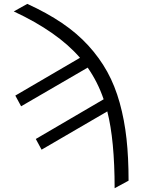

<svg xmlns="http://www.w3.org/2000/svg" viewBox="-20 -779 749 1012"><path d="M52.6 -718.8 123.9 -758.5Q226.9 -711.6 306.6 -657.7Q386.4 -603.7 445.7 -538.7Q505 -473.7 545.5 -400.4Q585.9 -327.1 611 -236.9Q636 -146.7 646.8 -47.6Q657.7 51.5 657.7 173.3L584.2 213.1Q584.2 -40.1 545.5 -191.8L199.2 9.9L168.7 -46.5L526.3 -255.7Q495 -347.3 442.1 -422.6L91.3 -218.8L60.7 -275.2L401.6 -474.4Q283.4 -611.2 52.6 -718.8Z"/></svg>

Font: Inter Light BETA
Style: Regular
Weight: 300
Designer: Rasmus Andersson
Foundry: rsms
Version: Version 3.011;git-f93a4a705